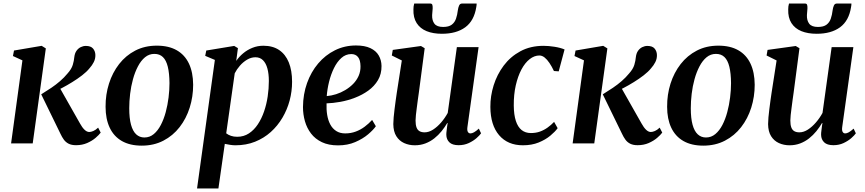

<svg xmlns="http://www.w3.org/2000/svg" viewBox="-20 -809 4880 1083"><path d="M42.5 0 106.5 -468.5 53 -493 59 -524 215 -550.5 238.5 -536 164.5 0ZM409 10Q384 10 367.5 1.8Q351 -6.5 340.2 -21.2Q329.5 -36 321 -54.5L212.5 -277Q243.5 -296 270 -314Q296.5 -332 319.2 -351.8Q342 -371.5 360.5 -394Q383.5 -419.5 390.5 -443.2Q397.5 -467 399 -486Q401.5 -508.5 411.5 -522.5Q421.5 -536.5 435.5 -543.2Q449.5 -550 464 -550Q492.5 -550 505 -535Q517.5 -520 518 -499Q518.5 -477.5 509 -458.8Q499.5 -440 485 -424Q469 -404 443 -384Q417 -364 387.5 -345.8Q358 -327.5 329.8 -312.8Q301.5 -298 280 -288L309 -328L431.5 -112Q443.5 -90 456.8 -77.2Q470 -64.5 483.5 -64.5Q493 -64.5 506.2 -70Q519.5 -75.5 533.5 -89L548 -61Q538.5 -48 519 -31.2Q499.5 -14.5 471.5 -2.2Q443.5 10 409 10Z M864.5 -551.5Q931.5 -551.5 977 -525.5Q1022.5 -499.5 1045.8 -450.2Q1069 -401 1069.5 -331Q1069.5 -263.5 1050 -201.8Q1030.5 -140 993 -91.8Q955.5 -43.5 901.5 -15.5Q847.5 12.5 779.5 12.5Q713 12.5 667.5 -13.5Q622 -39.5 598.8 -88.8Q575.5 -138 575.5 -206.5Q575 -275.5 594.8 -337.5Q614.5 -399.5 652 -447.8Q689.5 -496 743.2 -523.8Q797 -551.5 864.5 -551.5ZM851 -505Q821 -505 798 -486Q775 -467 758 -434.5Q741 -402 730 -362Q719 -322 714 -279.8Q709 -237.5 709 -198.5Q709 -142 719 -105.5Q729 -69 748.2 -51.2Q767.5 -33.5 794.5 -33.5Q824.5 -33.5 847.5 -52.8Q870.5 -72 887.2 -104.2Q904 -136.5 914.8 -176.5Q925.5 -216.5 930.8 -259Q936 -301.5 936 -340Q935.5 -396 926.5 -432.5Q917.5 -469 899 -487Q880.5 -505 851 -505Z M1091.5 254 1192 -471 1137.5 -494 1143.5 -524 1301 -550 1322 -537.5 1312.5 -465.5Q1328.5 -489 1351.5 -508.2Q1374.5 -527.5 1403.5 -539.2Q1432.5 -551 1465.5 -551Q1518.5 -551 1554.5 -526.8Q1590.5 -502.5 1609 -457Q1627.5 -411.5 1627.5 -347.5Q1627.5 -294 1613.8 -242.2Q1600 -190.5 1573 -144.8Q1546 -99 1507.2 -64.2Q1468.5 -29.5 1418.5 -9.5Q1368.5 10.5 1308 10.5Q1293.5 10.5 1278 8Q1262.5 5.5 1248 2.5L1212 254ZM1256 -57Q1267.5 -48 1282.8 -42.8Q1298 -37.5 1318 -37.5Q1355 -37.5 1384 -56.5Q1413 -75.5 1434.2 -107.5Q1455.5 -139.5 1469.5 -180.2Q1483.5 -221 1490 -265.2Q1496.5 -309.5 1496.5 -352Q1496.5 -393 1488.2 -423Q1480 -453 1463.2 -469.5Q1446.5 -486 1421 -486Q1396.5 -486 1373.8 -472.5Q1351 -459 1333 -438.2Q1315 -417.5 1304 -395.5Z M2100 -97Q2086 -76.5 2056.2 -51.2Q2026.5 -26 1983.5 -7.5Q1940.5 11 1886.5 11Q1833.5 11 1795.8 -7Q1758 -25 1734.5 -55.8Q1711 -86.5 1700 -125.2Q1689 -164 1689 -205Q1689.5 -277.5 1712 -340.5Q1734.5 -403.5 1774.8 -451Q1815 -498.5 1869.5 -525.5Q1924 -552.5 1988 -552.5Q2037.5 -552.5 2069.2 -537.5Q2101 -522.5 2116.2 -496.2Q2131.5 -470 2132 -437Q2132.5 -391.5 2112 -357Q2091.5 -322.5 2057.5 -298Q2023.5 -273.5 1982.5 -257.8Q1941.5 -242 1899.5 -234.5Q1857.5 -227 1822 -226Q1820.5 -191.5 1825.5 -161Q1830.5 -130.5 1843 -107Q1855.5 -83.5 1876.5 -70Q1897.5 -56.5 1927 -56.5Q1959 -56.5 1986.5 -66.8Q2014 -77 2037.2 -94.5Q2060.5 -112 2079 -132.5ZM1961.5 -504Q1930 -504 1905.5 -482Q1881 -460 1863.8 -424.8Q1846.5 -389.5 1836.2 -348Q1826 -306.5 1823 -267Q1848.5 -269 1875.5 -277.5Q1902.5 -286 1927.2 -300.8Q1952 -315.5 1971.8 -335.5Q1991.5 -355.5 2002.8 -380.8Q2014 -406 2013.5 -435.5Q2013 -470.5 1999.5 -487.2Q1986 -504 1961.5 -504Z M2319.5 10.5Q2287 10.5 2259.5 -2Q2232 -14.5 2215.5 -40.8Q2199 -67 2198.5 -109Q2198.5 -125 2200.5 -146.8Q2202.5 -168.5 2205.5 -193Q2208.5 -217.5 2211.8 -241.2Q2215 -265 2218 -284.5L2246.5 -468L2190 -496L2195.5 -527.5L2354.5 -549.5L2375.5 -537L2342.5 -286Q2339.5 -266 2336.5 -243.5Q2333.5 -221 2330.8 -199.8Q2328 -178.5 2326 -160.2Q2324 -142 2324 -129.5Q2324 -105 2329.5 -90.2Q2335 -75.5 2346.5 -69Q2358 -62.5 2375 -62.5Q2399 -62.5 2423 -78Q2447 -93.5 2468.5 -118.5Q2490 -143.5 2505.5 -172L2557 -543H2679.5L2616.5 -92Q2614 -74 2619 -65.2Q2624 -56.5 2633.5 -56.5Q2642.5 -56.5 2653.8 -62.8Q2665 -69 2681 -83.5L2693.5 -57Q2686 -46 2668.2 -30.2Q2650.5 -14.5 2624.5 -2.2Q2598.5 10 2567 10Q2531.5 10 2514.8 -6.2Q2498 -22.5 2497.5 -48.5Q2497 -52 2497.8 -59.5Q2498.5 -67 2499.8 -76.8Q2501 -86.5 2502.2 -96.5Q2503.5 -106.5 2505 -114.5L2503 -115.5Q2489 -91.5 2470.8 -69Q2452.5 -46.5 2429.8 -28.5Q2407 -10.5 2379.5 0Q2352 10.5 2319.5 10.5ZM2407 -789Q2416.5 -789 2418.8 -781.2Q2421 -773.5 2420.5 -761Q2420 -753 2419 -742.5Q2418 -732 2417.5 -723.5Q2416.5 -693.5 2430.5 -675.2Q2444.5 -657 2479.5 -657Q2511.5 -657 2528.2 -669.8Q2545 -682.5 2552.2 -703.8Q2559.5 -725 2562.5 -751Q2564.5 -766 2569.5 -777.5Q2574.5 -789 2586 -789H2668.5Q2668.5 -785 2668.2 -780.5Q2668 -776 2666.5 -769Q2654.5 -692 2604.5 -655.2Q2554.5 -618.5 2472.5 -618.5Q2423 -618.5 2386.5 -633.2Q2350 -648 2330.2 -678.8Q2310.5 -709.5 2312 -756Q2312 -764.5 2313 -772.8Q2314 -781 2316.5 -789Z M2929.5 10.5Q2844 10.5 2795.2 -46.5Q2746.5 -103.5 2746 -206Q2745.5 -267 2764.5 -327.8Q2783.5 -388.5 2821.2 -439Q2859 -489.5 2915.5 -520Q2972 -550.5 3046 -550.5Q3074.5 -550.5 3107.8 -545.2Q3141 -540 3164.5 -530L3131.5 -406.5L3104.5 -408.5Q3092.5 -434 3079.2 -453.8Q3066 -473.5 3051.8 -484.8Q3037.5 -496 3022.5 -496Q2994 -496 2967.8 -475.5Q2941.5 -455 2921.2 -417Q2901 -379 2889.2 -327.2Q2877.5 -275.5 2878 -213.5Q2878.5 -161 2889.8 -126.8Q2901 -92.5 2922.2 -75.5Q2943.5 -58.5 2974.5 -58.5Q3003 -58.5 3026.2 -67Q3049.5 -75.5 3069.2 -89.8Q3089 -104 3105.5 -121.5L3125.5 -86Q3111 -66 3084 -43.5Q3057 -21 3018.2 -5.2Q2979.5 10.5 2929.5 10.5Z M3210 0 3274 -468.5 3220.5 -493 3226.5 -524 3382.5 -550.5 3406 -536 3332 0ZM3576.5 10Q3551.5 10 3535 1.8Q3518.5 -6.5 3507.8 -21.2Q3497 -36 3488.5 -54.5L3380 -277Q3411 -296 3437.5 -314Q3464 -332 3486.8 -351.8Q3509.5 -371.5 3528 -394Q3551 -419.5 3558 -443.2Q3565 -467 3566.5 -486Q3569 -508.5 3579 -522.5Q3589 -536.5 3603 -543.2Q3617 -550 3631.5 -550Q3660 -550 3672.5 -535Q3685 -520 3685.5 -499Q3686 -477.5 3676.5 -458.8Q3667 -440 3652.5 -424Q3636.5 -404 3610.5 -384Q3584.5 -364 3555 -345.8Q3525.5 -327.5 3497.2 -312.8Q3469 -298 3447.5 -288L3476.5 -328L3599 -112Q3611 -90 3624.2 -77.2Q3637.5 -64.5 3651 -64.5Q3660.5 -64.5 3673.8 -70Q3687 -75.5 3701 -89L3715.5 -61Q3706 -48 3686.5 -31.2Q3667 -14.5 3639 -2.2Q3611 10 3576.5 10Z M4032 -551.5Q4099 -551.5 4144.5 -525.5Q4190 -499.5 4213.2 -450.2Q4236.5 -401 4237 -331Q4237 -263.5 4217.5 -201.8Q4198 -140 4160.5 -91.8Q4123 -43.5 4069 -15.5Q4015 12.5 3947 12.5Q3880.5 12.5 3835 -13.5Q3789.5 -39.5 3766.2 -88.8Q3743 -138 3743 -206.5Q3742.5 -275.5 3762.2 -337.5Q3782 -399.5 3819.5 -447.8Q3857 -496 3910.8 -523.8Q3964.5 -551.5 4032 -551.5ZM4018.5 -505Q3988.5 -505 3965.5 -486Q3942.5 -467 3925.5 -434.5Q3908.5 -402 3897.5 -362Q3886.5 -322 3881.5 -279.8Q3876.5 -237.5 3876.5 -198.5Q3876.5 -142 3886.5 -105.5Q3896.5 -69 3915.8 -51.2Q3935 -33.5 3962 -33.5Q3992 -33.5 4015 -52.8Q4038 -72 4054.8 -104.2Q4071.5 -136.5 4082.2 -176.5Q4093 -216.5 4098.2 -259Q4103.5 -301.5 4103.5 -340Q4103 -396 4094 -432.5Q4085 -469 4066.5 -487Q4048 -505 4018.5 -505Z M4433.5 10.5Q4401 10.5 4373.5 -2Q4346 -14.5 4329.5 -40.8Q4313 -67 4312.5 -109Q4312.5 -125 4314.5 -146.8Q4316.5 -168.5 4319.5 -193Q4322.5 -217.5 4325.8 -241.2Q4329 -265 4332 -284.5L4360.5 -468L4304 -496L4309.5 -527.5L4468.5 -549.5L4489.5 -537L4456.5 -286Q4453.5 -266 4450.5 -243.5Q4447.5 -221 4444.8 -199.8Q4442 -178.5 4440 -160.2Q4438 -142 4438 -129.5Q4438 -105 4443.5 -90.2Q4449 -75.5 4460.5 -69Q4472 -62.5 4489 -62.5Q4513 -62.5 4537 -78Q4561 -93.5 4582.5 -118.5Q4604 -143.5 4619.5 -172L4671 -543H4793.5L4730.5 -92Q4728 -74 4733 -65.2Q4738 -56.5 4747.5 -56.5Q4756.5 -56.5 4767.8 -62.8Q4779 -69 4795 -83.5L4807.5 -57Q4800 -46 4782.2 -30.2Q4764.5 -14.5 4738.5 -2.2Q4712.5 10 4681 10Q4645.5 10 4628.8 -6.2Q4612 -22.5 4611.5 -48.5Q4611 -52 4611.8 -59.5Q4612.5 -67 4613.8 -76.8Q4615 -86.5 4616.2 -96.5Q4617.5 -106.5 4619 -114.5L4617 -115.5Q4603 -91.5 4584.8 -69Q4566.5 -46.5 4543.8 -28.5Q4521 -10.5 4493.5 0Q4466 10.5 4433.5 10.5ZM4521 -789Q4530.5 -789 4532.8 -781.2Q4535 -773.5 4534.5 -761Q4534 -753 4533 -742.5Q4532 -732 4531.5 -723.5Q4530.5 -693.5 4544.5 -675.2Q4558.5 -657 4593.5 -657Q4625.5 -657 4642.2 -669.8Q4659 -682.5 4666.2 -703.8Q4673.5 -725 4676.5 -751Q4678.5 -766 4683.5 -777.5Q4688.5 -789 4700 -789H4782.5Q4782.5 -785 4782.2 -780.5Q4782 -776 4780.5 -769Q4768.5 -692 4718.5 -655.2Q4668.5 -618.5 4586.5 -618.5Q4537 -618.5 4500.5 -633.2Q4464 -648 4444.2 -678.8Q4424.5 -709.5 4426 -756Q4426 -764.5 4427 -772.8Q4428 -781 4430.5 -789Z"/></svg>

Font: Merriweather 60pt SemiBold
Style: Italic
Weight: 600
Italic angle: -7.8°
Version: Version 2.101